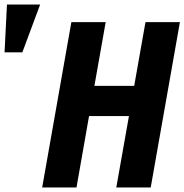

<svg xmlns="http://www.w3.org/2000/svg" viewBox="-171 -822 809 842"><path d="M142 -725H292.5L243 -445.5H417.5L467 -725H618L490 0H339L394.5 -313H219.5L164.5 0H14ZM5 -802 -73 -592.5H-151L-140.5 -802Z"/></svg>

Font: JuliaMono ExtraBold
Style: Italic
Weight: 800
Italic angle: -9°
Monospace: yes
Designer: cormullion
Foundry: corm
Version: Version 0.057; ttfautohint (v1.8.4)